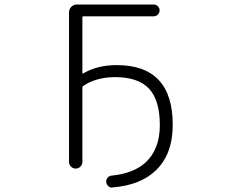

<svg xmlns="http://www.w3.org/2000/svg" viewBox="-20 -774 1040 857"><path d="M494.1 -429.7Q410.2 -429.7 351.6 -390.6Q347.7 -387.7 347.7 -382.8V-50.8Q347.7 -39.1 338.9 -30.3Q330.1 -21.5 317.9 -21.5Q305.7 -21.5 296.9 -30.3Q288.1 -39.1 288.1 -50.8V-718.8Q288.1 -733.4 298.3 -743.7Q308.6 -753.9 323.2 -753.9H666Q676.8 -753.9 684.6 -746.1Q692.4 -738.3 692.4 -727.5Q692.4 -716.8 684.6 -709Q676.8 -701.2 666 -701.2H352.5Q347.7 -701.2 347.7 -697.3V-449.2Q347.7 -444.3 351.6 -446.3Q414.1 -483.4 501 -483.4Q751 -483.4 751 -216.8Q751 -85.9 675.8 -13.7Q607.4 52.7 482.4 62.5Q481.4 63.5 480.5 63.5Q470.7 63.5 462.9 56.6Q455.1 48.8 454.1 38.1Q453.1 27.3 460.4 19Q467.8 10.7 478.5 9.8Q578.1 0 631.8 -50.8Q693.4 -109.4 693.4 -215.8Q693.4 -327.1 645 -378.4Q596.7 -429.7 494.1 -429.7Z"/></svg>

Font: Rounded-L Mgen+ 1mn light
Style: Regular
Weight: 200
Designer: [Source Han Sans]
Ryoko NISHIZUKA  (kana & ideographs); Paul D. Hunt (Latin, Greek & Cyrillic); Wenlong ZHANG  (bopomofo
Version: Version 1.059.20150602